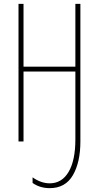

<svg xmlns="http://www.w3.org/2000/svg" viewBox="-20 -734 513 996"><path d="M397 0Q397 108 358 175Q319 242 238 242Q187 242 149 215V186Q193 217 238 217Q301 217 336 157.5Q371 98 371 -11V-363H102V0H76V-714H102V-388H371V-714H397Z"/></svg>

Font: Noto Sans Display Thin Cond
Style: Regular
Weight: 250
Width: 3
Designer: Monotype Design team
Foundry: Monotype Imaging Inc.
Version: Version 1.000